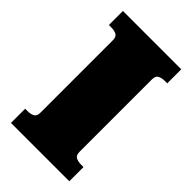

<svg xmlns="http://www.w3.org/2000/svg" viewBox="-217 -786 861 861"><g transform="rotate(45 214.0 -355.0)"><path d="M90 -126V-585Q90 -607 77 -614Q64 -621 44 -621H29V-710H399V-621H384Q364 -621 351 -614Q338 -607 338 -585V-126Q338 -104 351 -97Q364 -90 384 -90H399V0H29V-90H44Q64 -90 77 -97Q90 -104 90 -126Z"/></g></svg>

Font: Roboto Serif Black
Style: Regular
Weight: 900
Designer: Greg Gazdowicz
Foundry: Commercial Type
Version: Version 1.008